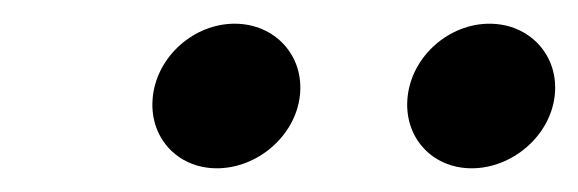

<svg xmlns="http://www.w3.org/2000/svg" viewBox="-20 -665 488 162"><path d="M324 -584C320 -550 344 -523 378 -523C412 -523 444 -550 448 -584C452 -618 427 -645 393 -645C359 -645 328 -618 324 -584ZM109 -584C105 -550 129 -523 163 -523C197 -523 229 -550 233 -584C237 -618 212 -645 178 -645C144 -645 113 -618 109 -584Z"/></svg>

Font: Charger
Style: It
Weight: 400
Designer: Jasper
Foundry: Cannot Into Space Fonts
Version: Version 0.98